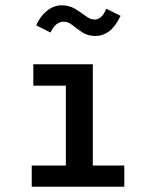

<svg xmlns="http://www.w3.org/2000/svg" viewBox="-20 -706 590 726"><path d="M100 0V-80H229V-382H106V-463H331V-80H450V0ZM382 -673 436 -646Q416 -605 392.5 -587.5Q369 -570 341 -570Q312 -570 291.5 -583.5Q271 -597 254.5 -610.5Q238 -624 221 -624Q190 -624 171 -583L117 -610Q131 -644 157.5 -665Q184 -686 213 -686Q242 -686 264 -672.5Q286 -659 304 -645.5Q322 -632 338 -632Q350 -632 361 -641Q372 -650 382 -673Z"/></svg>

Font: Inconsolata SemiExpanded SemiBold
Style: Regular
Weight: 600
Width: 6
Monospace: yes
Designer: Raph Levien, Cyreal, Brenton Simpson
Foundry: Raph Levien, Cyreal, Google
Version: Version 3.001; ttfautohint (v1.8.2.53-6de2)